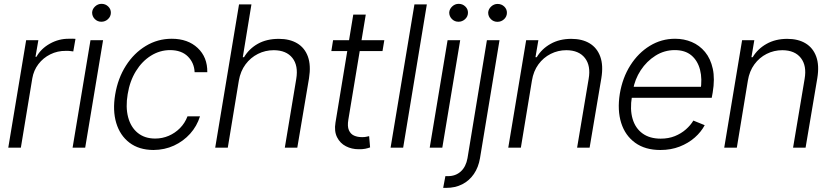

<svg xmlns="http://www.w3.org/2000/svg" viewBox="-20 -750 4225 975"><path d="M22 0 112.8 -545.9H174.8L160.2 -461.4H165Q188 -502.9 233.4 -528.3Q278.8 -553.7 330.1 -553.2Q337.9 -553.7 347.2 -553.5Q356.4 -553.2 363.3 -552.7L352.1 -488.8Q348.1 -489.3 337.6 -490.7Q327.1 -492.2 314.5 -491.7Q272 -492.2 235.6 -474.1Q199.2 -456.1 175 -424.3Q150.9 -392.6 144 -352.1L85.9 0Z M348.6 0 439.5 -545.9H503.4L412.6 0ZM494.6 -639.6Q475.1 -639.6 461.4 -653.3Q447.8 -667 447.8 -686.5Q448.7 -704.1 462.9 -717.3Q477.1 -730.5 495.6 -730.5Q515.6 -730.5 529.5 -717Q543.5 -703.6 543 -684.6Q542.5 -666 528.3 -652.8Q514.2 -639.6 494.6 -639.6Z M759.3 11.7Q685.5 11.2 637.5 -25.4Q589.4 -62 570.3 -125.5Q551.3 -189 564.9 -270Q578.6 -352.5 619.4 -416.5Q660.2 -480.5 720.5 -516.8Q780.8 -553.2 852.1 -553.2Q934.1 -553.2 983.9 -506.3Q1033.7 -459.5 1032.7 -383.3H968.3Q966.3 -430.7 934.3 -462.9Q902.3 -495.1 844.2 -495.6Q792 -495.6 746.6 -467.3Q701.2 -439 670.2 -388.7Q639.2 -338.4 628.4 -272Q617.2 -206.1 630.6 -155Q644 -104 679.4 -75.2Q714.8 -46.4 768.1 -46.4Q804.2 -46.4 836.7 -60.3Q869.1 -74.2 894 -99.4Q918.9 -124.5 932.1 -159.2H995.6Q980 -109.4 945.6 -71Q911.1 -32.7 863.5 -10.7Q815.9 11.2 759.3 11.7Z M1192.9 -340.8 1136.7 0H1072.8L1193.8 -727.5H1256.8L1212.9 -459.5H1219.2Q1244.6 -502.4 1289.3 -527.6Q1334 -552.7 1396 -552.7Q1451.2 -552.7 1489.3 -530Q1527.3 -507.3 1543.5 -462.9Q1559.6 -418.5 1549.3 -353L1489.7 0H1426.3L1484.4 -349.1Q1495.6 -417 1464.8 -455.8Q1434.1 -494.6 1370.6 -495.1Q1327.1 -495.1 1289.8 -476.3Q1252.4 -457.5 1226.8 -423.1Q1201.2 -388.7 1192.9 -340.8Z M1931.6 -545.9 1922.4 -490.7H1662.6L1671.4 -545.9ZM1773.9 -675.8H1837.4L1749 -142.6Q1743.2 -108.4 1751.7 -88.9Q1760.3 -69.3 1777.8 -61.5Q1795.4 -53.7 1816.9 -53.7Q1829.6 -53.2 1838.6 -55.2Q1847.7 -57.1 1854.5 -58.6L1859.4 -1.5Q1849.1 2.4 1834.7 5.4Q1820.3 8.3 1800.8 7.8Q1766.1 7.8 1736.6 -7.3Q1707 -22.5 1691.7 -53Q1676.3 -83.5 1683.6 -127.4Z M2147.5 -727.5 2027.3 0H1963.4L2084.5 -727.5Z M2162.1 0 2252.9 -545.9H2316.9L2226.1 0ZM2308.1 -639.6Q2288.6 -639.6 2274.9 -653.3Q2261.2 -667 2261.2 -686.5Q2262.2 -704.1 2276.4 -717.3Q2290.5 -730.5 2309.1 -730.5Q2329.1 -730.5 2343 -717Q2356.9 -703.6 2356.4 -684.6Q2356 -666 2341.8 -652.8Q2327.6 -639.6 2308.1 -639.6Z M2452.6 -545.9H2516.6L2417.5 53.2Q2409.7 99.6 2386.5 133.5Q2363.3 167.5 2327.4 185.8Q2291.5 204.1 2245.6 204.1H2230.5L2241.7 144.5H2254.9Q2293.9 144.5 2320.1 120.6Q2346.2 96.7 2354 53.2ZM2505.9 -639.2Q2486.3 -639.2 2472.7 -652.8Q2459 -666.5 2459 -686Q2460 -703.6 2474.1 -716.8Q2488.3 -730 2506.8 -730Q2526.9 -730 2540.8 -716.6Q2554.7 -703.1 2554.2 -684.1Q2553.7 -665.5 2539.6 -652.3Q2525.4 -639.2 2505.9 -639.2Z M2681.2 -340.8 2625 0H2561L2651.9 -545.9H2713.9L2699.2 -459.5H2705.6Q2731 -502 2776.1 -527.3Q2821.3 -552.7 2881.3 -552.7Q2936.5 -552.7 2974.4 -529.8Q3012.2 -506.8 3028.3 -462.4Q3044.4 -418 3033.7 -353L2974.1 0H2910.6L2969.2 -349.1Q2981 -416 2950.4 -455.3Q2919.9 -494.6 2856.4 -495.1Q2813.5 -495.1 2776.4 -476.3Q2739.3 -457.5 2714.1 -423.1Q2689 -388.7 2681.2 -340.8Z M3333.5 11.7Q3256.3 11.7 3205.6 -24.9Q3154.8 -61.5 3134.5 -125.7Q3114.3 -189.9 3127.4 -273.4Q3141.1 -355.5 3181.2 -418.5Q3221.2 -481.4 3280 -517.3Q3338.9 -553.2 3408.2 -553.2Q3453.6 -553.2 3492.9 -536.6Q3532.2 -520 3560.3 -486.1Q3588.4 -452.1 3599.6 -400.9Q3610.8 -349.6 3599.1 -279.8L3594.2 -253.4H3168L3177.2 -309.1H3569.8L3537.1 -290Q3546.9 -349.1 3534.9 -395.5Q3522.9 -441.9 3491 -468.8Q3459 -495.6 3406.7 -495.6Q3353.5 -495.6 3308.6 -467.3Q3263.7 -439 3233.6 -393.1Q3203.6 -347.2 3194.3 -292.5L3189 -259.8Q3178.2 -194.3 3192.4 -146.5Q3206.5 -98.6 3242.9 -72.3Q3279.3 -45.9 3335 -45.9Q3375 -45.9 3407 -58.8Q3439 -71.8 3462.9 -92.8Q3486.8 -113.8 3501 -137.7L3558.6 -114.3Q3540.5 -80.1 3508.1 -51.5Q3475.6 -22.9 3431.4 -5.6Q3387.2 11.7 3333.5 11.7Z M3777.8 -340.8 3721.7 0H3657.7L3748.5 -545.9H3810.5L3795.9 -459.5H3802.2Q3827.6 -502 3872.8 -527.3Q3918 -552.7 3978 -552.7Q4033.2 -552.7 4071 -529.8Q4108.9 -506.8 4125 -462.4Q4141.1 -418 4130.4 -353L4070.8 0H4007.3L4065.9 -349.1Q4077.6 -416 4047.1 -455.3Q4016.6 -494.6 3953.1 -495.1Q3910.2 -495.1 3873 -476.3Q3835.9 -457.5 3810.8 -423.1Q3785.6 -388.7 3777.8 -340.8Z"/></svg>

Font: Inter Tight Light
Style: Italic
Weight: 300
Italic angle: -9.39999°
Designer: Rasmus Andersson
Foundry: rsms
Version: Version 3.004